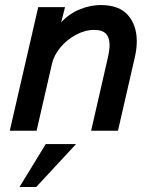

<svg xmlns="http://www.w3.org/2000/svg" viewBox="-20 -516 603 758"><path d="M130.9 -487.8H236.8L221.7 -428.7Q255.4 -463.4 296.4 -479.7Q337.4 -496.1 377.9 -496.1Q450.2 -496.1 485.1 -456.3Q520 -416.5 520 -353Q520 -323.7 512.2 -289.6L445.8 0H339.8L405.3 -286.1Q412.6 -317.9 412.6 -338.4Q412.6 -367.2 398.4 -382.6Q384.3 -397.9 351.6 -397.9Q315.9 -397.9 280.3 -378.9Q244.6 -359.9 219 -329.3Q193.4 -298.8 185.5 -265.6L124.5 0H18.6ZM57.1 222.2 160.6 52.7H280.3L123 222.2Z"/></svg>

Font: Acari Sans SemiBold
Style: Italic
Weight: 600
Italic angle: -13°
Designer: Alfredo Marco Pradil and Stefan Peev
Foundry: Hanken Design Co.
Version: Version 1.045;January 11, 2019;FontCreator 11.5.0.2425 64-bi